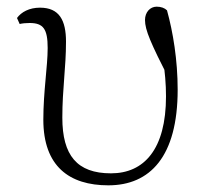

<svg xmlns="http://www.w3.org/2000/svg" viewBox="-20 -542 611 576"><path d="M305 14C430 14 513 -72 513 -273C513 -362 499 -446 481 -511C474 -518 463 -522 450 -522C430 -522 415 -505 415 -482C415 -452 432 -413 488 -303L483 -370L468 -373C475 -325 478 -290 478 -253C478 -94 412 -22 313 -22C211 -22 167 -76 167 -189C167 -276 178 -338 178 -417C178 -481 158 -519 100 -519C68 -519 44 -506 31 -488L39 -470C47 -472 58 -473 69 -473C110 -473 123 -455 123 -398C123 -343 110 -267 110 -183C110 -43 188 14 305 14Z"/></svg>

Font: Source Han Serif TW VF
Style: Regular
Weight: 250
Designer: Ryoko NISHIZUKA 西塚涼子 (kana & ideographs); Frank Grießhammer (Latin, Greek & Cyrillic); Wenlong ZHANG 张文龙 (bopomofo); San
Foundry: Adobe
Version: Version 2.002;hotconv 1.1.0;makeotfexe 2.6.0